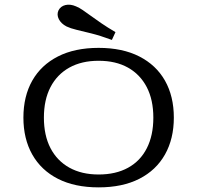

<svg xmlns="http://www.w3.org/2000/svg" viewBox="-20 -786 839 817"><path d="M399.6 11.3Q298.1 11.3 226.6 -25.1Q155.1 -61.5 117.3 -128.5Q79.6 -195.4 79.6 -285.5Q79.6 -376.3 117.3 -442.9Q155.1 -509.4 226.6 -545.8Q298.1 -582.3 399.6 -582.3Q501.2 -582.3 572.7 -545.8Q644.2 -509.4 682 -442.9Q719.7 -376.3 719.7 -285.5Q719.7 -195.4 682 -128.5Q644.2 -61.5 572.7 -25.1Q501.2 11.3 399.6 11.3ZM399.6 -43.5Q472.7 -43.5 524.9 -72.2Q577.2 -100.9 604.8 -155.4Q632.5 -209.8 632.5 -285.5Q632.5 -361.2 604.5 -415.2Q576.4 -469.2 524.6 -498.3Q472.7 -527.4 399.6 -527.4Q327.4 -527.4 275.1 -498.4Q222.9 -469.3 194.8 -415.2Q166.8 -361.2 166.8 -285.5Q166.8 -209.8 194.8 -155.7Q222.9 -101.7 275.1 -72.6Q327.4 -43.5 399.6 -43.5ZM456.1 -616.1Q405.4 -634.8 368.3 -643.9Q331.2 -653 305.5 -659.2Q279.7 -665.4 263.1 -673.4Q240.2 -685.3 230.4 -704.3Q220.7 -723.4 228.6 -741.2Q237.4 -759.4 258.3 -764.5Q279.3 -769.5 303.5 -758.9Q317.5 -753.2 332.7 -742.7Q347.9 -732.3 367.2 -718.2Q386.5 -704.2 411.6 -686.9Q436.8 -669.6 471.4 -649.3Z"/></svg>

Font: Playfair 5pt SemiExpanded Light
Style: Regular
Weight: 300
Width: 6
Designer: Claus Eggers Sørensen
Foundry: Claus Eggers Sørensen
Version: Version 2.203